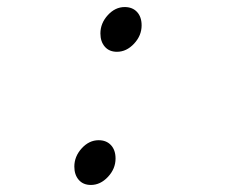

<svg xmlns="http://www.w3.org/2000/svg" viewBox="-20 -513 640 545"><path d="M312 -366Q290 -366 277.5 -380.5Q265 -395 265 -418Q265 -447 286 -470Q307 -493 334 -493Q356 -493 369 -479Q382 -465 382 -441Q382 -412 360.5 -389Q339 -366 312 -366ZM238 12Q216 12 203.5 -2.5Q191 -17 191 -40Q191 -69 212 -92Q233 -115 260 -115Q282 -115 295 -101Q308 -87 308 -63Q308 -34 286.5 -11Q265 12 238 12Z"/></svg>

Font: TypoPRO Source Code Pro
Style: Italic
Weight: 300
Italic angle: -11°
Monospace: yes
Designer: Paul D. Hunt, Teo Tuominen
Foundry: Adobe Systems Incorporated
Version: Version 1.030;PS 1.0;hotconv 1.0.84;makeotf.lib2.5.63406